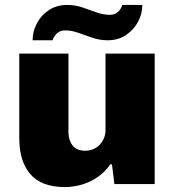

<svg xmlns="http://www.w3.org/2000/svg" viewBox="-20 -745 707 777"><path d="M242 12Q148 12 103 -40Q58 -92 58 -186V-528H257V-210Q257 -194 261.5 -180Q266 -166 274 -156Q282 -146 295 -140.5Q308 -135 324 -135Q349 -135 367.5 -146.5Q386 -158 396.5 -177Q407 -196 407 -218V-528H606V0H443L433 -80H426Q407 -51 377.5 -30Q348 -9 313 1.5Q278 12 242 12ZM112 -582Q112 -618 129.5 -651Q147 -684 178.5 -704.5Q210 -725 252 -725Q284 -725 313.5 -715Q343 -705 370.5 -695Q398 -685 425 -685Q444 -685 457 -696.5Q470 -708 475 -725H556Q556 -689 538.5 -656.5Q521 -624 489.5 -603Q458 -582 416 -582Q384 -582 354.5 -592Q325 -602 297.5 -612Q270 -622 243 -622Q224 -622 211 -610.5Q198 -599 193 -582Z"/></svg>

Font: Archivo SemiBold Black
Style: Regular
Weight: 900
Version: Version 2.001